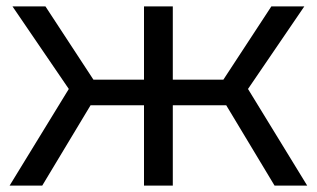

<svg xmlns="http://www.w3.org/2000/svg" viewBox="-20 -580 990 600"><path d="M520 0H430V-251H263L112 0H10L195 -302L19 -560H122L272 -331H430V-560H520V-331H678L828 -560H931L755 -302L940 0H838L687 -251H520Z"/></svg>

Font: Tektur
Style: Regular
Weight: 400
Designer: Adam Jagosz
Foundry: Adam Jagosz
Version: Version 1.005;gftools[0.9.30]